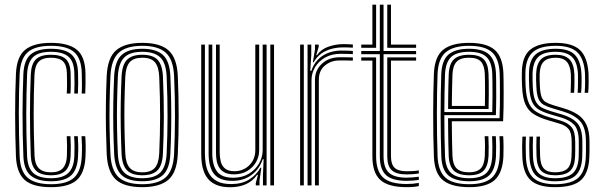

<svg xmlns="http://www.w3.org/2000/svg" viewBox="-20 -790 2568 818"><path d="M197.5 7.4Q119.5 7.4 85.2 -23.3Q50.9 -54.1 47.9 -123.8Q46.1 -168.6 45.3 -213.7Q44.4 -258.9 44.4 -303.4Q44.4 -348 45.2 -391.3Q46 -434.5 47.9 -475.7Q51.2 -549.2 87.7 -578.3Q124.3 -607.4 196.7 -607.4Q271.6 -607.4 307.1 -578.4Q342.7 -549.4 344.2 -478.5Q344.5 -460.1 344.4 -436.7Q344.4 -413.2 343.2 -391.6H328Q329.2 -410.1 329.1 -431.7Q328.9 -453.4 328.3 -478.1Q326.9 -540.6 296.3 -567.7Q265.8 -594.8 196.7 -594.8Q128.6 -594.8 97.7 -567Q66.7 -539.1 63.7 -474.8Q62.1 -437.1 61.2 -395.8Q60.3 -354.6 60.2 -310.5Q60.1 -266.4 61 -219.7Q61.9 -172.9 63.7 -123.8Q66.4 -59.8 98.2 -32.5Q130 -5.2 197.5 -5.2Q265.1 -5.2 295.3 -33Q325.6 -60.7 328.3 -123.5Q329.6 -148.2 329.2 -169.6Q328.8 -191 327.3 -209.8H343.1Q344.7 -191.5 345 -170Q345.4 -148.6 344.2 -122.9Q341.2 -53.2 307.1 -22.9Q273 7.4 197.5 7.4ZM197.5 -17.8Q139.1 -17.8 110.5 -42.3Q81.9 -66.8 79.6 -124.5Q77.8 -173.3 76.8 -219.1Q75.9 -264.8 76 -307.9Q76.1 -351 77 -392.4Q77.9 -433.7 79.5 -473.8Q82 -533.5 110.4 -557.8Q138.8 -582.2 196.7 -582.2Q256.7 -582.2 284 -558.3Q311.4 -534.4 312.5 -477.6Q313.1 -454.3 313.1 -433.4Q313.1 -412.5 311.9 -391.6H296.4Q297.5 -410.4 297.4 -432.4Q297.3 -454.4 296.7 -477.2Q295.8 -528.1 271.5 -548.7Q247.2 -569.3 196.7 -569.3Q144.5 -569.3 121.1 -546.8Q97.7 -524.3 95.4 -473.1Q93.8 -431.1 92.9 -389.5Q92 -348 91.9 -305.4Q91.8 -262.9 92.7 -218.3Q93.6 -173.7 95.4 -125.6Q97.5 -75.8 121.4 -53.3Q145.3 -30.7 197.5 -30.7Q247.7 -30.7 271.1 -53Q294.5 -75.2 296.7 -124.2Q297.7 -146 297.5 -167Q297.4 -188 295.7 -209.8H311.5Q313 -189.3 313.4 -169.4Q313.7 -149.6 312.5 -123.8Q310.1 -68.4 283.4 -43.1Q256.6 -17.8 197.5 -17.8ZM197.5 -43.3Q152.9 -43.3 132.9 -63.6Q112.9 -84 111.2 -126.2Q109.4 -175.1 108.5 -219Q107.6 -262.9 107.6 -304.2Q107.6 -345.6 108.5 -387.1Q109.4 -428.6 111.2 -473Q113.2 -517.8 133.1 -537.3Q153.1 -556.7 196.7 -556.7Q240.6 -556.7 260.4 -538.3Q280.1 -519.9 280.9 -476.3Q281.2 -459.2 281.4 -436.5Q281.7 -413.9 280.2 -391.6H264.3Q265.8 -414.1 265.6 -434.6Q265.3 -455.1 265 -476.2Q264.6 -512.5 248.7 -528.3Q232.8 -544.1 196.7 -544.1Q161.3 -544.1 144.9 -527.2Q128.5 -510.4 126.8 -470.5Q125.2 -428.7 124.3 -388Q123.4 -347.2 123.4 -305.4Q123.4 -263.7 124.3 -219.5Q125.2 -175.4 127.1 -126.9Q128.4 -91.3 145 -73.6Q161.5 -55.9 197.5 -55.9Q232.4 -55.9 248.2 -73.9Q263.9 -92 265 -125.4Q265.9 -148.1 265.7 -168.3Q265.6 -188.5 264.3 -209.8H280.1Q281.4 -190.3 281.6 -168.9Q281.8 -147.5 280.9 -125Q279.2 -83.6 259.7 -63.5Q240.2 -43.3 197.5 -43.3Z M586.2 7.4Q508.1 7.4 473.2 -25.4Q438.3 -58.3 434.6 -133.1Q432.4 -186.2 431.4 -240.2Q430.4 -294.2 431.2 -350.5Q431.9 -406.8 434.6 -466.6Q438.3 -544.7 475.2 -576.1Q512 -607.4 586.2 -607.4Q662.4 -607.4 698.3 -575.2Q734.1 -543 737.5 -466.2Q741.2 -381.5 741.2 -296.9Q741.3 -212.3 737.5 -133.1Q733.8 -55 696.9 -23.8Q660.1 7.4 586.2 7.4ZM586.2 -5.2Q653.9 -5.2 686.1 -34.6Q718.3 -63.9 721.7 -134Q725.2 -207.9 725.5 -291Q725.8 -374.1 721.7 -465.8Q718.6 -536.2 686.3 -565.5Q654 -594.8 586.2 -594.8Q517.9 -594.8 485.9 -565.3Q453.8 -535.8 450.5 -465.8Q447.7 -404.1 446.9 -348.1Q446 -292.2 447 -239.5Q448 -186.8 450.5 -133.9Q453.6 -64.6 485.5 -34.9Q517.5 -5.2 586.2 -5.2ZM586.2 -17.8Q524.6 -17.8 496.9 -45.2Q469.3 -72.6 466.3 -134.8Q463.8 -189.3 462.8 -242.1Q461.9 -295 462.7 -349.8Q463.6 -404.6 466.3 -464.9Q469.4 -529 498 -555.6Q526.6 -582.2 586.2 -582.2Q645.6 -582.2 674.3 -555.8Q703 -529.5 705.8 -465.2Q708.3 -408.8 709.2 -354.3Q710.1 -299.8 709.3 -245.4Q708.6 -191 705.8 -134.8Q703 -71 674.3 -44.4Q645.7 -17.8 586.2 -17.8ZM586.2 -30.7Q639.2 -30.7 663.2 -55.1Q687.3 -79.5 690 -136Q693.7 -215.3 693.8 -293.5Q694 -371.8 690 -464Q687.5 -522.6 662.3 -545.9Q637.1 -569.3 586.2 -569.3Q532.7 -569.3 508.8 -544.6Q484.8 -519.9 482.1 -463.8Q479.7 -407.1 478.7 -353.9Q477.7 -300.7 478.6 -247.1Q479.4 -193.4 482.1 -135.1Q484.8 -78.3 509.5 -54.5Q534.1 -30.7 586.2 -30.7ZM586.2 -43.3Q541.4 -43.3 520.8 -64.8Q500.1 -86.3 497.9 -135.3Q495.5 -192.8 494.5 -245.6Q493.5 -298.5 494.4 -351.8Q495.3 -405.2 497.9 -463.4Q500.2 -514.5 521.4 -535.6Q542.6 -556.7 586.2 -556.7Q631 -556.7 651.5 -535.1Q672 -513.6 674.2 -463.3Q678.3 -369.2 678 -290.8Q677.7 -212.5 674.2 -136.5Q672 -86 651.2 -64.6Q630.4 -43.3 586.2 -43.3ZM586.2 -55.9Q622.8 -55.9 639.6 -74.8Q656.4 -93.7 658.4 -136.9Q662 -217.8 662.1 -293.3Q662.3 -368.9 658.4 -462.7Q656.5 -505.5 640 -524.8Q623.5 -544.1 586.2 -544.1Q549.4 -544.1 532.6 -525Q515.9 -506 513.8 -463.2Q511.3 -404.8 510.3 -352.2Q509.4 -299.5 510.3 -246.9Q511.1 -194.3 513.8 -135.8Q515.9 -93.6 532.8 -74.8Q549.7 -55.9 586.2 -55.9Z M960.7 7.7Q928 7.7 905.8 -0.8Q883.6 -9.3 870 -23.9Q856.5 -38.5 849.4 -56.8Q842.3 -75 839.8 -94.7Q837.3 -114.4 837.3 -133.1V-600H853V-135.2Q853 -113.3 856.8 -90.5Q860.6 -67.8 872 -48.5Q883.4 -29.2 905.6 -17.5Q927.9 -5.8 964.9 -5.8Q1009.9 -5.8 1040.9 -24.7Q1072 -43.6 1089.5 -75.4H1093.3L1085.6 -20.6V0H1069.8L1069.7 -9.6L1079 -45.2H1075.6Q1055.2 -16.9 1026.1 -4.6Q996.9 7.7 960.7 7.7ZM1131.7 0V-600H1147.5V0ZM977 -47.2Q950.8 -47.2 935.4 -56Q920 -64.9 912.3 -78.8Q904.7 -92.7 902.5 -108.8Q900.2 -124.9 900.2 -139.5V-600H916V-140.2Q916 -119.9 920.6 -101.7Q925.1 -83.5 938.6 -72.1Q952.1 -60.6 979 -60.6Q1004.1 -60.6 1024.2 -72.2Q1044.3 -83.8 1056 -103.9Q1067.7 -124 1067.7 -148.9V-600H1084.2V-150Q1084.2 -122.8 1070.8 -99.3Q1057.4 -75.8 1033.3 -61.5Q1009.3 -47.2 977 -47.2ZM969 -19.5Q915.3 -19.8 892 -48.8Q868.8 -77.8 868.8 -136V-600H884.4V-137.4Q884.4 -87.2 904.2 -60Q923.9 -32.8 973.6 -32.8Q1012.3 -32.8 1040.5 -49.9Q1068.7 -67 1083.9 -94Q1099.1 -121.1 1099.1 -150.8V-600H1115.8V0H1100.3V-44.1L1103.1 -111.8H1099.3Q1084.6 -68.2 1050.6 -43.7Q1016.7 -19.2 969 -19.5Z M1290.3 0V-600H1306.1L1306.1 -555.9L1301.9 -488.2H1306.5Q1320.7 -530.4 1354.7 -552.5Q1388.6 -574.6 1435.8 -574.6Q1448.3 -574.6 1462.1 -574.1Q1475.9 -573.6 1483.3 -573V-559.5Q1473.7 -560 1458.6 -560.4Q1443.5 -560.8 1431.8 -560.8Q1392.8 -560.8 1364.8 -544.7Q1336.9 -528.6 1322 -503.1Q1307.2 -477.5 1307.2 -449V0ZM1258.6 0V-600H1274.4V0ZM1321.9 0V-450Q1321.9 -491.5 1351.9 -518.7Q1381.8 -546 1426.6 -546Q1441.2 -546 1456.1 -545.9Q1471.1 -545.8 1483.3 -545.4V-531.8Q1471.4 -532.2 1456.3 -532.3Q1441.1 -532.4 1426.4 -532.4Q1390 -532.4 1364.2 -510.8Q1338.4 -489.2 1338.4 -451.1V0ZM1313 -524.6 1321.9 -579.4V-600H1337.7L1337.8 -590.4L1327.3 -554.8H1330.2Q1348 -580.3 1379.1 -591.1Q1410.2 -602 1443 -602Q1451.3 -602 1462.3 -601.6Q1473.3 -601.2 1483.3 -600.4V-586.8Q1475.2 -587.4 1464.5 -587.8Q1453.7 -588.2 1442.5 -588.2Q1399.5 -588.2 1366.9 -572.4Q1334.2 -556.5 1316.5 -524.6Z M1712.4 -19.6Q1651.4 -19.6 1624.8 -43.9Q1598.2 -68.2 1598.2 -124.3V-559.1H1519.1V-572.7H1598.2V-770H1614.1V-572.7H1752.8V-559.1H1614.1V-124.3Q1614.1 -75.5 1636.9 -54.3Q1659.6 -33.1 1712.4 -33.1Q1724.9 -33.1 1737.8 -34.2Q1750.8 -35.2 1764.4 -37.1V-23.9Q1753.1 -21.7 1740.1 -20.7Q1727 -19.6 1712.4 -19.6ZM1712.4 7.4Q1634.4 7.4 1600.5 -23.2Q1566.5 -53.8 1566.5 -124.3V-531.8H1519.1V-545.4H1582.4V-124.3Q1582.4 -60.9 1612.5 -33.5Q1642.6 -6.1 1712.4 -6.1Q1726.5 -6.1 1739.5 -7.3Q1752.6 -8.5 1764.4 -10.7V2.7Q1744 7.4 1712.4 7.4ZM1712.4 -46.9Q1668.1 -46.9 1649 -64.8Q1629.9 -82.8 1629.9 -124.3V-545.4H1752.8V-531.8H1645.7V-124.3Q1645.7 -89.9 1661.3 -75.2Q1676.9 -60.4 1712.4 -60.4Q1724.2 -60.4 1737.5 -61.1Q1750.7 -61.7 1764.4 -64V-50.8Q1752.2 -48.9 1739.1 -47.9Q1726.1 -46.9 1712.4 -46.9ZM1519.1 -586.4V-600H1566.5V-770H1582.4V-586.4ZM1629.9 -586.4V-770H1645.7V-600H1752.8V-586.4Z M1979.3 7.4Q1904.9 7.4 1868.2 -21.5Q1831.4 -50.5 1828.6 -121.9Q1826.9 -166.1 1826.2 -212.3Q1825.4 -258.4 1825.5 -304.5Q1825.5 -350.5 1826.3 -394.2Q1827.2 -438 1828.6 -477Q1831.9 -549 1868.3 -578.2Q1904.8 -607.4 1978.5 -607.4Q2052.9 -607.4 2087.2 -577.9Q2121.5 -548.3 2124.7 -478.5Q2125.1 -471 2125.4 -448.5Q2125.6 -426.1 2125.8 -395.6Q2125.9 -365 2125.4 -332.7Q2124.9 -300.5 2123.5 -273.4H1904.9Q1905.1 -246.9 1905.4 -222.7Q1905.6 -198.5 1906.2 -175Q1906.8 -151.6 1907.6 -126.9Q1909 -88.9 1925.6 -72.4Q1942.2 -55.9 1979.3 -55.9Q2010.8 -55.9 2027.2 -71.4Q2043.6 -86.8 2045.5 -126.1Q2046.4 -143.7 2046.3 -167.5Q2046.1 -191.3 2044.8 -209.8H2060.7Q2061.9 -188.2 2062 -164.4Q2062.1 -140.5 2061.4 -125.5Q2059.1 -81.5 2039.9 -62.4Q2020.7 -43.3 1979.3 -43.3Q1933.9 -43.3 1913.7 -62.8Q1893.4 -82.2 1891.7 -126.2Q1890.8 -153.6 1890.1 -181.1Q1889.5 -208.6 1889.3 -235.2Q1889 -261.9 1888.8 -286.5H2108.2Q2109.4 -313.4 2109.7 -343.5Q2110 -373.6 2109.9 -401.4Q2109.8 -429.1 2109.5 -449.7Q2109.3 -470.2 2108.8 -477.8Q2106.1 -540.6 2075.8 -567.7Q2045.4 -594.8 1978.5 -594.8Q1912.5 -594.8 1879.8 -568Q1847 -541.3 1844.2 -474.7Q1842.8 -440.3 1842.1 -397.2Q1841.3 -354 1841.3 -307Q1841.3 -260 1842 -213.3Q1842.7 -166.6 1844.2 -124.7Q1846.7 -61.3 1877.7 -33.2Q1908.7 -5.2 1979.3 -5.2Q2044.7 -5.2 2075.2 -32.4Q2105.7 -59.6 2108.8 -123.7Q2109.3 -134.2 2109.5 -149.5Q2109.6 -164.8 2109.3 -180.8Q2108.9 -196.9 2107.9 -209.8H2123.7Q2125.2 -190.4 2125.3 -164.8Q2125.4 -139.1 2124.7 -122.9Q2121.2 -53.2 2087.4 -22.9Q2053.5 7.4 1979.3 7.4ZM1979.3 -17.8Q1920.6 -17.8 1891.5 -41.5Q1862.4 -65.3 1860.1 -124.5Q1858.8 -161.3 1858.1 -205.5Q1857.3 -249.8 1857.2 -296.8Q1857.2 -343.9 1857.9 -389.3Q1858.6 -434.8 1860 -473.8Q1862.5 -533.8 1891.2 -558Q1920 -582.2 1978.5 -582.2Q2037.1 -582.2 2063.7 -557.8Q2090.4 -533.5 2093 -477.5Q2093.5 -468.2 2093.9 -440Q2094.2 -411.7 2094.1 -374.3Q2094 -336.9 2092.6 -299.6H1873Q1873 -255.4 1873.7 -209.5Q1874.4 -163.6 1875.9 -125.6Q1878 -73.5 1902.8 -52.1Q1927.6 -30.7 1979.3 -30.7Q2028.2 -30.7 2051.4 -52.2Q2074.6 -73.7 2077.2 -124.8Q2077.9 -140.3 2077.8 -165.2Q2077.7 -190.1 2076.5 -209.8H2092.3Q2093.6 -189.4 2093.7 -164.8Q2093.7 -140.2 2093 -124.3Q2090.2 -67.3 2063.8 -42.6Q2037.3 -17.8 1979.3 -17.8ZM1873 -312.6H2077.3Q2078.2 -345.8 2078.3 -379.5Q2078.4 -413.1 2078 -439.5Q2077.7 -465.9 2077.2 -476.6Q2075.1 -526.1 2052.1 -547.7Q2029.2 -569.3 1978.5 -569.3Q1926.1 -569.3 1902.2 -547.2Q1878.2 -525 1875.9 -473.1Q1874.5 -436.4 1873.9 -394.4Q1873.2 -352.3 1873 -312.6ZM1889.1 -325.7Q1889.1 -344.4 1889.4 -369.3Q1889.6 -394.3 1890.2 -421.1Q1890.8 -447.9 1891.7 -472.2Q1893.5 -517.8 1913.9 -537.3Q1934.3 -556.7 1978.5 -556.7Q2020.9 -556.7 2040.2 -538Q2059.5 -519.3 2061.3 -476.1Q2061.8 -465.6 2062.2 -441.5Q2062.5 -417.3 2062.4 -386.8Q2062.3 -356.2 2061.5 -325.7ZM1905 -338.7H2045.8Q2046.5 -368.8 2046.5 -396.8Q2046.4 -424.8 2046.2 -445.8Q2046 -466.7 2045.5 -475Q2044 -510.3 2029.3 -527.2Q2014.5 -544.1 1978.5 -544.1Q1941.3 -544.1 1925.2 -526.7Q1909 -509.4 1907.6 -471.6Q1906.9 -448.3 1906.3 -426.2Q1905.7 -404.1 1905.5 -382.5Q1905.2 -360.9 1905 -338.7Z M2344.3 7.4Q2273 7.4 2240.4 -22.7Q2207.9 -52.8 2205.3 -122.9Q2204.6 -144.8 2204.5 -166Q2204.5 -187.2 2205.7 -208H2220.8Q2219.6 -188.5 2219.7 -166.6Q2219.7 -144.8 2220.5 -123.5Q2222.7 -59.1 2252.1 -32.2Q2281.4 -5.2 2344.3 -5.2Q2413.9 -5.2 2443.8 -32.6Q2473.7 -59.9 2475.7 -121.1Q2476.3 -136 2476.4 -144.8Q2476.5 -153.6 2476.4 -162.6Q2476.3 -171.5 2476.3 -186.2Q2476.3 -246.7 2451.4 -273.8Q2426.6 -301 2378.3 -315.3L2332.5 -329Q2310.4 -335.6 2295.9 -343.8Q2281.4 -352.1 2274 -369.6Q2266.5 -387.1 2265.1 -421.2Q2264.4 -439 2264 -449.3Q2263.6 -459.5 2264.1 -475.1Q2265.5 -516.1 2284 -536.4Q2302.5 -556.7 2347.5 -556.7Q2386.4 -556.7 2405.7 -537.7Q2425 -518.7 2427.2 -473.9Q2427.7 -464.5 2427.5 -441Q2427.4 -417.6 2425.9 -394.7H2411.1Q2412.4 -417.2 2412.5 -440.8Q2412.6 -464.5 2412.1 -473.4Q2410 -510 2394.5 -527.1Q2378.9 -544.1 2347.5 -544.1Q2313.6 -544.1 2297 -528Q2280.4 -511.9 2279.2 -474.9Q2278.8 -458.6 2279.1 -447.9Q2279.5 -437.3 2280.2 -421.4Q2281.7 -391.8 2287.5 -376.9Q2293.2 -361.9 2305.2 -355Q2317.2 -348 2336.8 -342L2382 -328.4Q2416.6 -318.1 2441.1 -302.1Q2465.5 -286.2 2478.5 -258.8Q2491.5 -231.4 2491.5 -186.2Q2491.5 -171.2 2491.6 -162.3Q2491.7 -153.3 2491.6 -144.5Q2491.5 -135.7 2490.8 -120.9Q2488.7 -54.7 2456.2 -23.6Q2423.7 7.4 2344.3 7.4ZM2344.3 -17.8Q2289.2 -17.8 2263.5 -42Q2237.8 -66.2 2235.6 -124.2Q2234.9 -144.9 2234.8 -166.6Q2234.7 -188.2 2235.7 -208H2250.7Q2249.8 -188.3 2249.9 -167.2Q2250 -146.1 2250.7 -124.8Q2252.4 -72.9 2275 -51.8Q2297.6 -30.7 2344.3 -30.7Q2395.9 -30.7 2419.8 -51.4Q2443.6 -72.2 2445.4 -121.9Q2446 -139.9 2445.9 -153.9Q2445.8 -167.8 2445.8 -186.2Q2445.8 -237.1 2426.4 -257.9Q2407.1 -278.7 2370.7 -289.4L2324.2 -303.1Q2295.7 -311.5 2276.4 -322.6Q2257.2 -333.6 2246.9 -356.1Q2236.7 -378.6 2234.6 -420.9Q2233.8 -436.8 2233.6 -450Q2233.4 -463.2 2233.6 -475.6Q2233.7 -532.9 2261.2 -557.5Q2288.7 -582.2 2347.5 -582.2Q2404.8 -582.2 2429.5 -556.1Q2454.2 -530.1 2457.2 -476.1Q2458.1 -462.6 2457.8 -438.4Q2457.5 -414.2 2455.8 -394.7H2441Q2442.3 -414 2442.5 -439.8Q2442.8 -465.6 2442.3 -474.2Q2439.8 -525.5 2417 -547.4Q2394.3 -569.3 2347.5 -569.3Q2295.5 -569.3 2272.9 -547.1Q2250.2 -524.8 2248.9 -476.2Q2248.5 -458.4 2248.9 -447.7Q2249.2 -437 2249.9 -421Q2251.4 -382.9 2260.1 -362.9Q2268.7 -342.9 2285.5 -333.3Q2302.4 -323.7 2328.3 -315.9L2374.4 -302.3Q2417.8 -289.5 2439.4 -265.4Q2461.1 -241.3 2461.1 -186.2Q2461.1 -170.9 2461.2 -156.3Q2461.3 -141.6 2460.5 -121.5Q2458.6 -66.7 2432.2 -42.3Q2405.8 -17.8 2344.3 -17.8ZM2344.3 -43.3Q2305.1 -43.3 2286.2 -61.7Q2267.2 -80.1 2265.8 -125.3Q2265.2 -148 2265 -167.3Q2264.8 -186.7 2265.8 -208H2280.7Q2279.7 -186.6 2280 -167.9Q2280.2 -149.2 2281 -125.7Q2282.2 -88.3 2297 -72.1Q2311.8 -55.9 2344.3 -55.9Q2380.2 -55.9 2396.8 -71Q2413.3 -86.1 2414.8 -122.4Q2415.9 -144.5 2415.7 -155.2Q2415.5 -165.9 2415.5 -186.2Q2415.4 -224.2 2402.9 -239.8Q2390.3 -255.5 2363 -263.5L2315.6 -277.5Q2278.3 -288.6 2254.3 -303.6Q2230.3 -318.5 2218.4 -345.7Q2206.4 -372.8 2204.3 -420.6Q2203.4 -440.8 2203.2 -452Q2203.1 -463.2 2203.3 -477.3Q2203.2 -548.8 2238.7 -578.1Q2274.2 -607.4 2347.5 -607.4Q2418.5 -607.4 2450.7 -577.1Q2483 -546.8 2487.4 -477.2Q2488.1 -465.6 2487.9 -440.5Q2487.7 -415.5 2485.8 -394.7H2470.9Q2472.8 -416.6 2472.9 -441Q2473 -465.3 2472.3 -476.7Q2468.7 -538.9 2440 -566.9Q2411.3 -594.8 2347.5 -594.8Q2279 -594.8 2248.7 -566.6Q2218.5 -538.3 2218.4 -475.8Q2218.3 -463.7 2218.4 -451.3Q2218.5 -438.9 2219.4 -420.8Q2221.9 -375.2 2233.2 -350.5Q2244.5 -325.8 2266 -313.1Q2287.5 -300.3 2319.9 -290.6L2367 -276.6Q2400 -266.7 2415.3 -248.1Q2430.6 -229.4 2430.6 -186.2Q2430.6 -171.5 2430.7 -162.7Q2430.8 -153.9 2430.7 -145.1Q2430.6 -136.4 2430 -121.5Q2428.5 -81.3 2409.4 -62.3Q2390.3 -43.3 2344.3 -43.3Z"/></svg>

Font: Big Shoulders Inline Text Thin
Style: Regular
Weight: 100
Designer: Patric King
Foundry: XO Type Co
Version: Version 2.002